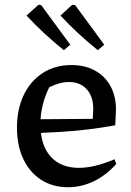

<svg xmlns="http://www.w3.org/2000/svg" viewBox="-20 -774 546 803"><path d="M265 9Q200 9 152 -22Q104 -53 77.5 -109Q51 -165 51 -240Q51 -317 79 -376Q107 -435 158.5 -468.5Q210 -502 279 -502Q335 -502 377 -479Q419 -456 442 -414Q465 -372 465 -316L462 -250Q401 -239 346.5 -232.5Q292 -226 235.5 -222.5Q179 -219 113 -216L114 -275L368 -277L370 -319Q370 -371 342.5 -401Q315 -431 268 -431Q248 -431 227 -425Q206 -419 186 -409Q168 -373 158.5 -334Q149 -295 149 -256Q149 -167 191.5 -119.5Q234 -72 310 -72Q375 -72 459 -108L466 -88Q423 -40 371.5 -15.5Q320 9 265 9ZM247 -564Q205 -598 166 -634Q127 -670 91 -709L141 -754L152 -753L274 -587ZM389 -564Q347 -598 308 -634Q269 -670 233 -709L282 -754L294 -753L416 -587Z"/></svg>

Font: Piazzolla Thin SemiBold
Style: Regular
Weight: 600
Version: Version 2.005